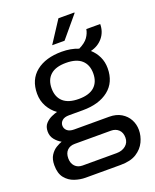

<svg xmlns="http://www.w3.org/2000/svg" viewBox="-164 -816 883 1092"><g transform="rotate(-20 278.0 -270.5)"><path d="M161 182Q129 182 96 171Q63 160 40.5 132.5Q18 105 18 55Q18 18 33 -5Q48 -28 68 -40Q88 -52 103 -57Q81 -69 64.5 -89.5Q48 -110 48 -138Q48 -168 64 -185.5Q80 -203 101 -212.5Q122 -222 136 -225Q104 -248 84.5 -283Q65 -318 65 -361Q65 -446 122.5 -492Q180 -538 278 -538Q333 -538 378 -520Q417 -539 433.5 -562.5Q450 -586 454 -611H538Q538 -564 510 -530Q482 -496 436 -485Q462 -462 477 -430.5Q492 -399 492 -361Q492 -276 434 -230Q376 -184 278 -184H194Q166 -184 152 -171.5Q138 -159 138 -141Q138 -123 152 -110.5Q166 -98 194 -98H405Q448 -98 478 -80Q508 -62 523.5 -33Q539 -4 539 30Q539 66 522.5 101Q506 136 470 159Q434 182 373 182ZM169 111H375Q408 111 430 93Q452 75 452 45Q452 14 434 -3Q416 -20 388 -20H169Q140 -20 123 -3Q106 14 106 45Q106 75 123 93Q140 111 169 111ZM279 -252Q342 -252 373.5 -280.5Q405 -309 405 -361Q405 -413 373.5 -441.5Q342 -470 279 -470Q216 -470 184.5 -441.5Q153 -413 153 -361Q153 -309 184.5 -280.5Q216 -252 279 -252ZM240 -591 326 -723H422L423 -720L315 -591Z"/></g></svg>

Font: Archivo VF Beta
Style: Regular
Weight: 400
Designer: Hector Gatti
Foundry: Omnibus-Type
Version: Version 1.002